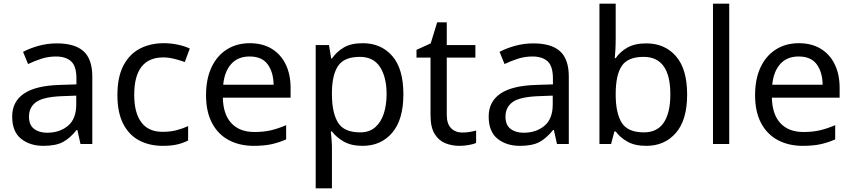

<svg xmlns="http://www.w3.org/2000/svg" viewBox="-20 -780 4619 1040"><path d="M288 -545Q386 -545 433 -502Q480 -459 480 -365V0H416L399 -76H395Q360 -32 321.5 -11Q283 10 215 10Q142 10 94 -28.5Q46 -67 46 -149Q46 -229 109 -272.5Q172 -316 303 -320L394 -323V-355Q394 -422 365 -448Q336 -474 283 -474Q241 -474 203 -461.5Q165 -449 132 -433L105 -499Q140 -518 188 -531.5Q236 -545 288 -545ZM314 -259Q214 -255 175.5 -227Q137 -199 137 -148Q137 -103 164.5 -82Q192 -61 235 -61Q303 -61 348 -98.5Q393 -136 393 -214V-262Z M861 10Q790 10 734.5 -19Q679 -48 647.5 -109Q616 -170 616 -265Q616 -364 649 -426Q682 -488 738.5 -517Q795 -546 867 -546Q908 -546 946 -537.5Q984 -529 1008 -517L981 -444Q957 -453 925 -461Q893 -469 865 -469Q707 -469 707 -266Q707 -169 745.5 -117.5Q784 -66 860 -66Q904 -66 937.5 -75Q971 -84 999 -97V-19Q972 -5 939.5 2.5Q907 10 861 10Z M1333 -546Q1402 -546 1451.5 -516Q1501 -486 1527.5 -431.5Q1554 -377 1554 -304V-251H1187Q1189 -160 1233.5 -112.5Q1278 -65 1358 -65Q1409 -65 1448.5 -74.5Q1488 -84 1530 -102V-25Q1489 -7 1449 1.5Q1409 10 1354 10Q1278 10 1219.5 -21Q1161 -52 1128.5 -113.5Q1096 -175 1096 -264Q1096 -352 1125.5 -415Q1155 -478 1208.5 -512Q1262 -546 1333 -546ZM1332 -474Q1269 -474 1232.5 -433.5Q1196 -393 1189 -321H1462Q1461 -389 1430 -431.5Q1399 -474 1332 -474Z M1945 -546Q2044 -546 2104.5 -477Q2165 -408 2165 -269Q2165 -132 2104.5 -61Q2044 10 1944 10Q1882 10 1841.5 -13.5Q1801 -37 1778 -68H1772Q1774 -51 1776 -25Q1778 1 1778 20V240H1690V-536H1762L1774 -463H1778Q1802 -498 1841 -522Q1880 -546 1945 -546ZM1929 -472Q1847 -472 1813.5 -426Q1780 -380 1778 -286V-269Q1778 -170 1810.5 -116.5Q1843 -63 1931 -63Q1980 -63 2011.5 -90Q2043 -117 2058.5 -163.5Q2074 -210 2074 -270Q2074 -362 2038.5 -417Q2003 -472 1929 -472Z M2484 -62Q2504 -62 2525 -65.5Q2546 -69 2559 -73V-6Q2545 1 2519 5.5Q2493 10 2469 10Q2427 10 2391.5 -4.5Q2356 -19 2334 -55Q2312 -91 2312 -156V-468H2236V-510L2313 -545L2348 -659H2400V-536H2555V-468H2400V-158Q2400 -109 2423.5 -85.5Q2447 -62 2484 -62Z M2869 -545Q2967 -545 3014 -502Q3061 -459 3061 -365V0H2997L2980 -76H2976Q2941 -32 2902.5 -11Q2864 10 2796 10Q2723 10 2675 -28.5Q2627 -67 2627 -149Q2627 -229 2690 -272.5Q2753 -316 2884 -320L2975 -323V-355Q2975 -422 2946 -448Q2917 -474 2864 -474Q2822 -474 2784 -461.5Q2746 -449 2713 -433L2686 -499Q2721 -518 2769 -531.5Q2817 -545 2869 -545ZM2895 -259Q2795 -255 2756.5 -227Q2718 -199 2718 -148Q2718 -103 2745.5 -82Q2773 -61 2816 -61Q2884 -61 2929 -98.5Q2974 -136 2974 -214V-262Z M3315 -575Q3315 -541 3313.5 -511.5Q3312 -482 3310 -465H3315Q3338 -499 3378 -522Q3418 -545 3481 -545Q3581 -545 3641.5 -475.5Q3702 -406 3702 -268Q3702 -130 3641 -60Q3580 10 3481 10Q3418 10 3378 -13Q3338 -36 3315 -68H3308L3290 0H3227V-760H3315ZM3466 -472Q3381 -472 3348 -423Q3315 -374 3315 -271V-267Q3315 -168 3347.5 -115.5Q3380 -63 3468 -63Q3540 -63 3575.5 -116Q3611 -169 3611 -269Q3611 -472 3466 -472Z M3930 0H3842V-760H3930Z M4307 -546Q4376 -546 4425.5 -516Q4475 -486 4501.5 -431.5Q4528 -377 4528 -304V-251H4161Q4163 -160 4207.5 -112.5Q4252 -65 4332 -65Q4383 -65 4422.5 -74.5Q4462 -84 4504 -102V-25Q4463 -7 4423 1.5Q4383 10 4328 10Q4252 10 4193.5 -21Q4135 -52 4102.5 -113.5Q4070 -175 4070 -264Q4070 -352 4099.5 -415Q4129 -478 4182.5 -512Q4236 -546 4307 -546ZM4306 -474Q4243 -474 4206.5 -433.5Q4170 -393 4163 -321H4436Q4435 -389 4404 -431.5Q4373 -474 4306 -474Z"/></svg>

Font: Noto Sans Palmyrene
Style: Regular
Weight: 400
Designer: Monotype Design Team
Foundry: Monotype Imaging Inc.
Version: Version 2.001; ttfautohint (v1.8.4.7-5d5b)